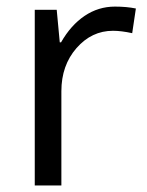

<svg xmlns="http://www.w3.org/2000/svg" viewBox="-20 -565 448 585"><path d="M330.1 -544.9Q365.7 -544.9 394 -539.1L382.8 -463.9Q349.6 -471.2 324.2 -471.2Q259.3 -471.2 213.1 -418.5Q167 -365.7 167 -287.1V0H85.9V-535.2H152.8L162.1 -436H166Q195.8 -488.3 237.8 -516.6Q279.8 -544.9 330.1 -544.9Z"/></svg>

Font: f02293617
Style: Regular
Weight: 400
Foundry: Ascender Corporation
Version: Version 1.10